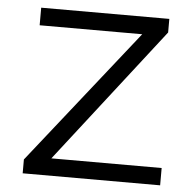

<svg xmlns="http://www.w3.org/2000/svg" viewBox="-48 -671 720 718"><g transform="rotate(5 312.5 -311.5)"><path d="M63 0V-52L463 -557H78V-623H559V-572L165 -65H579V0Z"/></g></svg>

Font: Inconsolata Expanded
Style: Regular
Weight: 400
Width: 7
Monospace: yes
Designer: Raph Levien, Cyreal, Brenton Simpson
Foundry: Raph Levien, Cyreal, Google
Version: Version 3.100; ttfautohint (v1.8.4.7-5d5b)